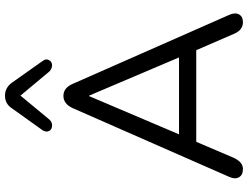

<svg xmlns="http://www.w3.org/2000/svg" viewBox="-132 -854 993 769"><g transform="rotate(-90 364.5 -469.5)"><path d="M366 -884 270 -768Q259 -756 244 -757.5Q229 -759 224 -770Q219 -781 227 -795L315 -918Q333 -946 366 -946Q398 -946 418 -918L505 -795Q515 -782 508.5 -770Q502 -758 488.5 -757.5Q475 -757 463 -768ZM72 7Q48 7 39 -9Q30 -25 41 -49L316 -675Q333 -712 365 -712Q397 -712 413 -675L689 -49Q700 -25 691.5 -9Q683 7 660 7Q628 7 613 -30L548 -180H181L117 -30Q100 7 72 7ZM366 -609H364L211 -249H519Z"/></g></svg>

Font: Nunito
Style: Regular
Weight: 400
Designer: Vernon Adams
Foundry: Vernon Adams
Version: Version 3.602